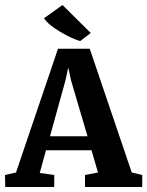

<svg xmlns="http://www.w3.org/2000/svg" viewBox="-35 -748 589 768"><path d="M285 -584Q255 -592 207 -620Q159 -648 141 -675L215 -728L328 -616L286 -584ZM-14 0 -15 -48 29 -58 197 -553H324L492 -58L534 -48V0H305V-48L357 -58L331 -147H149L124 -56L182 -48V0ZM227 -427 165 -203H315L249 -427L238 -478Z"/></svg>

Font: Aikya
Style: Bold
Weight: 700
Designer: Neelakash Kshetrimayum (Latin subset based on Merriweather by Eben Sorkin)
Foundry: Brand New Type
Version: Version 1.00 b005